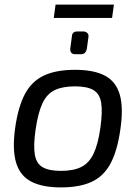

<svg xmlns="http://www.w3.org/2000/svg" viewBox="-20 -803 604 836"><path d="M307 -499Q389 -499 437 -473.5Q485 -448 501.5 -391Q518 -334 504 -239Q491 -147 461.5 -91.5Q432 -36 379.5 -11.5Q327 13 245 13Q164 13 115.5 -12.5Q67 -38 50 -95Q33 -152 46 -246Q59 -338 88.5 -393.5Q118 -449 171 -474Q224 -499 307 -499ZM307 -427Q253 -427 219 -411Q185 -395 165.5 -354.5Q146 -314 135 -239Q125 -170 131.5 -130.5Q138 -91 165.5 -75Q193 -59 245 -59Q300 -59 334 -76Q368 -93 387.5 -134Q407 -175 417 -246Q427 -317 420.5 -356Q414 -395 386.5 -411Q359 -427 307 -427ZM476 -783 468 -725H214L222 -783ZM342 -666Q353 -666 360 -659.5Q367 -653 365 -641L358 -590Q353 -567 333 -567H308Q284 -567 286 -592L293 -644Q294 -666 317 -666Z"/></svg>

Font: Exo 2
Style: Italic
Weight: 400
Italic angle: -8°
Designer: Natanael Gama
Foundry: Natanael Gama
Version: Version 2.010